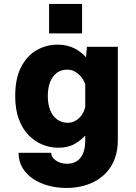

<svg xmlns="http://www.w3.org/2000/svg" viewBox="-20 -737 690 972"><path d="M316 214.5Q267.5 214.5 223.8 202.5Q180 190.5 146.5 167.8Q113 145 93.5 112Q74 79 74 36.5H239Q239 46.5 244.5 56.2Q250 66 260.5 74Q271 82 286 87Q301 92 320.5 92Q346.5 92 367.2 79.8Q388 67.5 399.8 41.2Q411.5 15 411.5 -26.5V-401.5L420 -500H576.5V-29Q576.5 21 563.2 60Q550 99 525.8 128Q501.5 157 469 176.2Q436.5 195.5 397.8 205Q359 214.5 316 214.5ZM276.5 11Q234 11 194.8 -5Q155.5 -21 124.2 -53.2Q93 -85.5 75 -134.8Q57 -184 57 -251Q57 -340 87 -397.8Q117 -455.5 165.8 -483.2Q214.5 -511 271.5 -511Q320.5 -511 358 -491.5Q395.5 -472 420.5 -441.2Q445.5 -410.5 458.5 -376.8Q471.5 -343 471.5 -314.5L417.5 -293.5Q413 -310.5 404.5 -327Q396 -343.5 383.5 -356.2Q371 -369 355 -376.8Q339 -384.5 320 -384.5Q290.5 -384.5 268.5 -368.8Q246.5 -353 234.2 -323Q222 -293 222 -251Q222 -208.5 234.5 -178.2Q247 -148 269.8 -131.8Q292.5 -115.5 323 -115.5Q342 -115.5 358.2 -123.8Q374.5 -132 387 -146.2Q399.5 -160.5 406.5 -179.2Q413.5 -198 414.5 -218.5L473.5 -198Q473.5 -169.5 461 -133.8Q448.5 -98 423.5 -65Q398.5 -32 361.8 -10.5Q325 11 276.5 11ZM228.5 -717H395.5V-568H228.5Z"/></svg>

Font: Trispace Thin
Style: Bold
Weight: 700
Version: Version 1.210